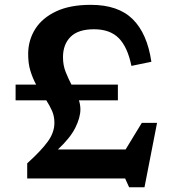

<svg xmlns="http://www.w3.org/2000/svg" viewBox="-20 -738 715 794"><path d="M467.5 -388V-323H306.5Q312.5 -304 312.5 -286Q312.5 -251.5 291.2 -209.2Q270 -167 219.5 -120H499.5L566.5 -230H629.5L577.5 36.5H514L497.5 0H92.5V-62.5Q149.5 -114 177.2 -152Q205 -190 205 -230Q205 -257.5 195.2 -279.5Q185.5 -301.5 171.5 -323H44.5V-388H129.5Q115.5 -413.5 105.8 -444.8Q96 -476 96.5 -518Q97.5 -573.5 126.2 -618.8Q155 -664 212.2 -691Q269.5 -718 355.5 -718Q469 -718 529 -658.5Q589 -599 606 -482.5L523.5 -465.5Q507.5 -543.5 471.2 -580.2Q435 -617 368.5 -617Q303.5 -617 272 -585.8Q240.5 -554.5 240.5 -501.5Q240.5 -468 251.5 -440.5Q262.5 -413 275.5 -388Z"/></svg>

Font: Newsreader Caption Medium
Style: Regular
Weight: 500
Designer: Hugues Gentile
Foundry: Production Type
Version: Version 1.001